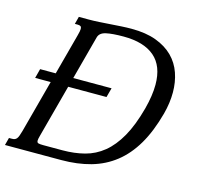

<svg xmlns="http://www.w3.org/2000/svg" viewBox="-172 -844 1022 962"><g transform="rotate(15 339.5 -363.5)"><path d="M4.9 -412.6H85.9L142.6 -624.5Q149.4 -648.9 149.4 -659.7Q149.4 -669.4 144.5 -673.1Q139.6 -676.8 128.9 -676.8H114.3L124.5 -715.8H176.8Q201.7 -715.8 229.7 -717.5Q257.8 -719.2 286.1 -721.2Q314.5 -723.1 342.5 -724.9Q370.6 -726.6 395.5 -726.6Q470.2 -726.6 523.4 -706.8Q576.7 -687 611.1 -652.6Q645.5 -618.2 661.6 -571.5Q677.7 -524.9 677.7 -471.7Q677.7 -417 662.1 -358.4Q635.7 -260.7 595.7 -192.6Q555.7 -124.5 501.2 -81.8Q446.8 -39.1 377.7 -19.5Q308.6 0 224.6 0H-66.9L-56.6 -39.1H-42Q-33.2 -39.1 -27.1 -41.3Q-21 -43.5 -16.4 -49.3Q-11.7 -55.2 -8.1 -65.4Q-4.4 -75.7 0 -91.3L72.8 -363.8H-7.8ZM176.8 -412.6H375.5L362.3 -363.8H163.6L90.8 -91.3Q85.4 -72.3 85.4 -64Q85.4 -53.2 93.3 -51Q101.1 -48.8 119.1 -48.8H217.8Q279.8 -48.8 332.5 -62.5Q385.3 -76.2 428.5 -111.3Q471.7 -146.5 505.6 -206.3Q539.6 -266.1 564.5 -358.4Q583.5 -430.7 583.5 -486.3Q583.5 -583.5 527.8 -631.1Q472.2 -678.7 367.2 -678.7Q308.6 -678.7 276.1 -671.4Q243.7 -664.1 237.3 -639.2Z"/></g></svg>

Font: Arian AMU Serif
Style: Italic
Weight: 400
Italic angle: -15°
Designer: Ruben Hakobyan (Tarumian)
Foundry: Ruben Hakobyan (Tarumian)
Version: Version 1.002